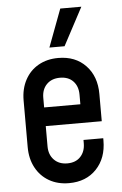

<svg xmlns="http://www.w3.org/2000/svg" viewBox="-55 -820 555 871"><g transform="rotate(-5 222.0 -384.0)"><path d="M224 12.5Q172.5 12.5 133.5 -10Q94.5 -32.5 72.8 -73Q51 -113.5 51 -167V-378.5Q51 -432 72.8 -472.5Q94.5 -513 133.5 -535.2Q172.5 -557.5 224 -557.5Q302 -557.5 349 -508.2Q396 -459 396 -378.5V-254.5H126V-339.5H306V-383.5Q306 -421.5 284.2 -444.5Q262.5 -467.5 224 -467.5Q186 -467.5 163.5 -444.5Q141 -421.5 141 -383.5V-162Q141 -124.5 163.5 -101Q186 -77.5 224 -77.5Q262.5 -77.5 284.2 -101Q306 -124.5 306 -162V-177H396V-167Q396 -86.5 349 -37Q302 12.5 224 12.5ZM188.5 -608 253 -780H349L257.5 -608Z"/></g></svg>

Font: Mohave Medium
Style: Regular
Weight: 500
Designer: Gumpita Rahayu
Foundry: Tokotype
Version: Version 2.003